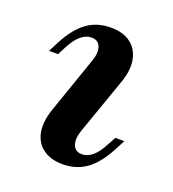

<svg xmlns="http://www.w3.org/2000/svg" viewBox="-91 -499 524 582"><g transform="rotate(20 171.5 -208.0)"><path d="M173.4 11.3Q133.9 11.3 109.3 -7.3Q84.7 -25.8 79 -58.5Q73.4 -91.1 87.9 -133.1L149.2 -309.7Q161.3 -341.1 154.4 -360.5Q147.6 -379.8 125 -379.8Q108.1 -379.8 91.9 -366.5Q75.8 -353.2 61.3 -325.8L46.8 -297.6H17.7L35.5 -332.3Q62.1 -382.3 94.4 -405.2Q126.6 -428.2 170.2 -428.2Q210.5 -428.2 234.7 -409.7Q258.9 -391.1 264.9 -358.5Q271 -325.8 255.6 -283.1L193.5 -106.5Q182.3 -75.8 189.1 -56.5Q196 -37.1 218.5 -37.1Q253.2 -37.1 281.5 -90.3L296.8 -118.5H325.8L308.1 -84.7Q281.5 -34.7 249.2 -11.7Q216.9 11.3 173.4 11.3Z"/></g></svg>

Font: Playfair 5pt SemiExpanded Light
Style: Bold Italic
Weight: 700
Italic angle: -15.6°
Version: Version 2.001;gftools[0.9.30]